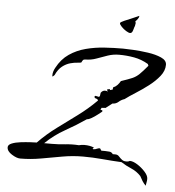

<svg xmlns="http://www.w3.org/2000/svg" viewBox="-56 -649 706 773"><g transform="rotate(5 297.0 -262.5)"><path d="M561 77Q553 69 547 59.5Q541 50 536 40Q519 22 497.5 13Q476 4 456 -9Q417 -11 378 -14.5Q339 -18 300 -18Q258 -18 216 -10.5Q174 -3 132 4.5Q90 12 48 12Q34 12 14 -0.5Q-6 -13 -6 -29Q-6 -39 8.5 -45Q23 -51 44 -53.5Q65 -56 83.5 -57Q102 -58 109 -58Q144 -94 184 -123.5Q224 -153 264 -182.5Q304 -212 339 -247L340 -248Q338 -254 332 -255Q326 -256 324 -262L328 -266L342 -263L346 -266L348 -280Q355 -290 365 -290Q372 -290 376 -287L373 -293V-296L384 -298V-294L395 -297L396 -306Q406 -310 413 -317.5Q420 -325 425 -334Q455 -344 470 -350.5Q485 -357 497.5 -369Q510 -381 530 -405L527 -412Q500 -428 470 -433.5Q440 -439 409 -439Q385 -439 363 -431.5Q341 -424 319.5 -416Q298 -408 274 -408Q268 -408 265 -404Q262 -400 260 -395Q257 -393 244.5 -392.5Q232 -392 215.5 -387.5Q199 -383 183.5 -371Q168 -359 157 -335Q156 -334 153.5 -331.5Q151 -329 149 -328L148 -332Q148 -341 150.5 -349Q153 -357 157 -364Q176 -400 206 -420.5Q236 -441 272.5 -450.5Q309 -460 347.5 -462.5Q386 -465 422 -465Q435 -465 463.5 -463.5Q492 -462 523.5 -457.5Q555 -453 577.5 -443Q600 -433 600 -415Q600 -391 582.5 -369Q565 -347 539.5 -327.5Q514 -308 488.5 -292Q463 -276 446 -263Q433 -259 423 -250Q413 -241 399 -241L373 -221L357 -220L353 -212L361 -210V-205Q356 -201 344.5 -192Q333 -183 321 -176Q309 -169 302 -169Q261 -141 218 -117Q175 -93 139 -58H171Q198 -58 225 -61Q252 -64 279 -62Q290 -65 301 -65Q323 -65 340 -58L335 -52L339 -51Q346 -51 352 -54Q358 -57 365 -57L371 -48H386Q394 -48 403.5 -47Q413 -46 418 -38H429Q438 -38 444 -31Q450 -24 458 -18Q466 -12 482 -14L489 -17Q502 -17 519.5 -6Q537 5 551 20.5Q565 36 565 49Q565 56 563.5 63Q562 70 561 77ZM445 -530Q439 -530 428.5 -536.5Q418 -543 409.5 -552Q401 -561 401 -566Q401 -570 417.5 -577Q434 -584 452 -591.5Q470 -599 476 -602V-600Q476 -596 471 -589Q466 -582 462 -579L464 -572L462 -560Q460 -556 456.5 -543Q453 -530 445 -530Z"/></g></svg>

Font: Kolker Brush
Style: Regular
Weight: 400
Designer: Robert E. Leuschke
Foundry: Robert E. Leuschke
Version: Version 1.010; ttfautohint (v1.8.3)